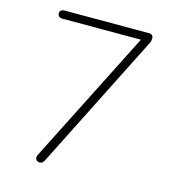

<svg xmlns="http://www.w3.org/2000/svg" viewBox="-106 -795 813 891"><g transform="rotate(15 300.0 -349.5)"><path d="M164 6Q158 6 152.5 2.5Q147 -1 145 -8Q143 -15 147 -24L486 -694V-666H94Q84 -666 78 -671.5Q72 -677 72 -686Q72 -695 78 -700Q84 -705 94 -705H499Q510 -705 515.5 -700Q521 -695 521 -686Q521 -679 520 -674Q519 -669 515 -661L187 -10Q183 -2 178 2Q173 6 164 6Z"/></g></svg>

Font: Nunito ExtraLight ExtraLight
Style: Regular
Weight: 250
Version: Version 3.602